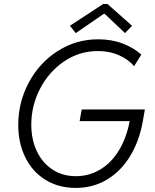

<svg xmlns="http://www.w3.org/2000/svg" viewBox="-20 -922 767 950"><path d="M70.3 -304.2Q70.3 -415.5 122.1 -512.9Q173.8 -610.4 264.6 -668.9Q355.5 -727.5 465.8 -727.5Q533.7 -727.5 588.4 -706.1Q643.1 -684.6 679.2 -651.9L643.6 -594.7Q614.7 -628.4 568.4 -648.9Q522 -669.4 464.4 -669.4Q372.6 -669.4 297.1 -618.2Q221.7 -566.9 178.2 -482.9Q134.8 -398.9 134.8 -305.2Q134.8 -232.4 161.9 -174.6Q189 -116.7 239 -83.5Q289.1 -50.3 355.5 -50.3Q420.4 -50.3 475.1 -82.8Q529.8 -115.2 567.6 -176.5Q605.5 -237.8 621.6 -322.8H374L384.3 -380.4H696.8L687 -323.7Q669.9 -226.1 624.8 -151.1Q579.6 -76.2 510.5 -34.2Q441.4 7.8 355 7.8Q270 7.8 205.6 -31.7Q141.1 -71.3 105.7 -142.3Q70.3 -213.4 70.3 -304.2ZM325.7 -794.4 490.7 -902.3H511.7L633.3 -794.4L598.6 -758.3L498.5 -853H492.7L355 -758.3Z"/></svg>

Font: Reddit Sans Vanilla Light
Style: Italic
Weight: 300
Italic angle: -11.25°
Designer: Stephen Hutchings
Version: Version 1.013